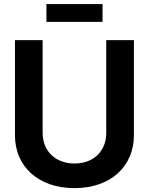

<svg xmlns="http://www.w3.org/2000/svg" viewBox="-20 -928 744 959"><path d="M352.1 11.7C531.7 11.7 648.9 -96.2 648.9 -252.4V-727.5H510.7V-263.7C510.7 -175.3 449.2 -111.3 352.1 -111.3C255.4 -111.3 192.9 -175.3 192.9 -263.7V-727.5H54.7V-252.4C54.7 -96.2 171.9 11.7 352.1 11.7ZM492.2 -907.7H211.9V-818.8H492.2Z"/></svg>

Font: Raveo Display Display SemiBold
Style: Regular
Weight: 600
Designer: Jakub Foglar, Rasmus Andersson (Inter)
Foundry: Jakubfoglar.com
Version: Version 1.100;Glyphs 3.2.3 (3260)